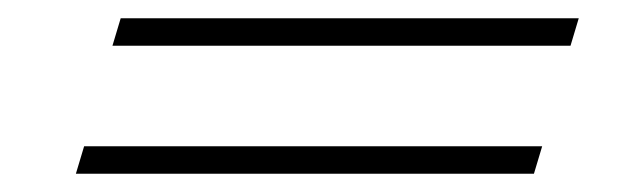

<svg xmlns="http://www.w3.org/2000/svg" viewBox="-20 -460 690 210"><path d="M63 -270 72 -300H573L564 -270ZM103 -410 112 -440H613L604 -410Z"/></svg>

Font: Playfair Display
Style: Bold Italic
Weight: 700
Italic angle: -14°
Designer: Claus Eggers Sørensen
Foundry: Claus Eggers Sørensen
Version: Version 1.203